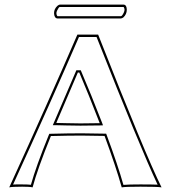

<svg xmlns="http://www.w3.org/2000/svg" viewBox="-20 -808 741 831"><path d="M200.2 -219.2Q141.6 -74.7 121.1 2.9Q108.4 0 76.2 0Q32.7 0 20 2.9Q190.4 -370.1 314.9 -658.2H404.8Q608.9 -139.2 679.2 2.9Q661.6 0 587.9 0Q524.4 0 506.8 2.9Q482.4 -84.5 432.6 -219.7Q371.6 -221.2 333 -221.2Q275.9 -221.2 200.2 -219.2ZM411.6 -274.9Q363.3 -399.9 323.2 -494.1H316.9L223.6 -275.9Q236.8 -275.9 267.6 -274.9Q311 -273.9 328.1 -273.9Q360.4 -273.9 411.6 -274.9ZM502.9 -728H229Q214.8 -729 213.9 -751Q213.9 -769.5 229 -783.2Q234.9 -787.6 238.8 -788.1H515.1Q528.3 -787.1 528.8 -766.1Q528.8 -746.1 513.7 -732.4Q507.8 -728.5 502.9 -728ZM190.9 -223.1 193.4 -229H200.2Q276.4 -231 333 -231Q372.6 -231 432.6 -229.5H439.5L441.9 -223.1Q489.3 -95.7 514.2 -7.8Q536.1 -9.8 587.9 -9.8Q637.2 -9.8 662.1 -8.8Q585.4 -171.9 397.9 -647.9H321.8Q200.2 -366.7 36.6 -9.3Q51.8 -10.3 76.2 -9.8Q101.1 -9.8 113.8 -8.3Q135.7 -87.4 190.9 -223.1ZM420.9 -278.8 425.8 -265.6 411.6 -265.1Q359.4 -264.2 328.1 -264.2Q311 -264.2 267.1 -265.1Q236.3 -265.6 223.6 -266.1H208.5L310.5 -503.9H329.6L332 -498Q373 -402.8 420.9 -278.8ZM502.9 -737.8Q508.8 -737.8 516.6 -755.4Q519 -761.7 519 -766.1Q518.6 -773.4 515.1 -777.8H238.8Q234.4 -777.8 226.6 -761.2Q224.1 -754.9 224.1 -751Q224.1 -747.1 225.1 -744.1Q226.1 -741.2 227.5 -739.3L229 -737.8Z"/></svg>

Font: Linux Biolinum Outline O
Style: Bold
Weight: 700
Designer: Philipp H. Poll
Foundry: Philipp H. Poll
Version: Version 0.9.2